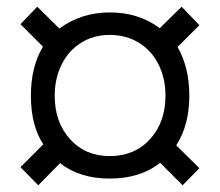

<svg xmlns="http://www.w3.org/2000/svg" viewBox="-20 -618 656 572"><path d="M159 -132 94 -66 41 -120 109 -188Q72 -244 72 -333Q72 -419 108 -479L41 -546L91 -598L157 -533Q222 -581 307 -581Q393 -581 456 -534L521 -598L574 -543L509 -478Q544 -417 544 -333Q544 -245 505 -185L574 -117L524 -66L457 -133Q398 -86 307 -86Q217 -86 159 -132ZM473 -333Q473 -384 452.5 -425.5Q432 -467 394 -490.5Q356 -514 307 -514Q259 -514 221.5 -490.5Q184 -467 163.5 -425.5Q143 -384 143 -333Q143 -254 188.5 -203.5Q234 -153 307 -153Q381 -153 427 -203.5Q473 -254 473 -333Z"/></svg>

Font: Overpass Mono Light
Style: Regular
Weight: 300
Monospace: yes
Designer: Delve Withrington, Dave Bailey
Foundry: Delve Fonts
Version: Version 1.000;DELV;Overpass